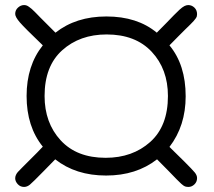

<svg xmlns="http://www.w3.org/2000/svg" viewBox="-20 -683 845 758"><path d="M40 21Q40 14 43 7.5Q46 1 50.5 -4Q55 -9 67 -21L127 -81Q135 -90 149 -104Q85 -183 85 -304Q85 -424 149 -504Q77 -573 58.5 -594.5Q40 -616 40 -628Q40 -643 51 -653Q62 -663 75 -663Q80 -663 84.5 -661.5Q89 -660 94.5 -656Q100 -652 105.5 -647.5Q111 -643 120.5 -633Q130 -623 139.5 -613.5Q149 -604 166 -587Q183 -570 199 -554Q280 -618 400 -618Q522 -618 599 -554Q616 -571 636 -591.5Q656 -612 666.5 -623Q677 -634 688.5 -644.5Q700 -655 708 -659Q716 -663 723 -663Q737 -663 747.5 -653Q758 -643 758 -627Q758 -622 757 -618.5Q756 -615 752.5 -610Q749 -605 744.5 -600Q740 -595 730.5 -585.5Q721 -576 711 -566.5Q701 -557 684 -539.5Q667 -522 649 -504Q713 -427 713 -303Q713 -186 649 -103L708 -45Q740 -13 749 -2Q758 9 758 20Q758 35 747.5 45Q737 55 724 55Q716 55 710.5 53Q705 51 695.5 42.5Q686 34 677 24.5Q668 15 645.5 -8Q623 -31 600 -54Q518 10 399 10Q279 10 198 -54L153 -8Q109 37 98 46Q87 55 75 55Q60 55 50 44Q40 33 40 21ZM156 -304Q156 -198 219.5 -129Q283 -60 397 -60Q503 -60 573 -122.5Q643 -185 643 -304Q643 -410 579 -478.5Q515 -547 401 -547Q295 -547 225.5 -484.5Q156 -422 156 -304Z"/></svg>

Font: Coval
Style: Medium
Weight: 500
Foundry: Context Ltd
Version: Version 001.000